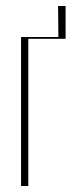

<svg xmlns="http://www.w3.org/2000/svg" viewBox="-20 -618 258 638"><path d="M50 -495H174L173 -598H198V-489H74V0H50Z"/></svg>

Font: Moniqa Thin Display
Style: Regular
Weight: 100
Designer: Rajesh Rajput
Foundry: Rajesh Rajput
Version: Version 1.000